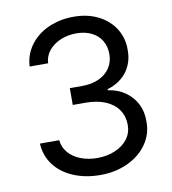

<svg xmlns="http://www.w3.org/2000/svg" viewBox="-82 -788 780 869"><g transform="rotate(-10 308.5 -353.5)"><path d="M186 -13.7C222.8 2 264.3 9.8 310.5 9.8C356.8 9.8 398.8 1 436.5 -16.6C474.3 -34.2 503.9 -58.4 525.4 -89.4C546.9 -120.3 557.3 -154.6 556.6 -192.4C557.3 -222.3 551.6 -249.2 539.6 -272.9C527.5 -296.7 510.4 -316.4 488.3 -332C466.1 -347.7 439.8 -357.7 409.2 -362.3V-367.2C433.9 -374.3 455.4 -385.4 473.6 -400.4C491.9 -415.4 505.9 -433.8 515.6 -455.6C525.4 -477.4 529.9 -501.3 529.3 -527.3C529.9 -561.8 521.5 -593.6 503.9 -622.6C486.3 -651.5 461.1 -674.5 428.2 -691.4C395.3 -708.3 357.1 -716.8 313.5 -716.8C271.8 -716.8 233.4 -709 198.2 -693.4C163.1 -677.7 134.9 -655.6 113.8 -627C92.6 -598.3 81.1 -565.8 79.1 -529.3H164.1C165.4 -552.1 173 -571.8 187 -588.4C201 -605 219.1 -617.8 241.2 -627C263.3 -636.1 287.1 -640.6 312.5 -640.6C339.2 -640.6 362.5 -635.7 382.3 -626C402.2 -616.2 417.5 -602.4 428.2 -584.5C439 -566.6 444.3 -545.9 444.3 -522.5C444.3 -498.4 438.3 -477.2 426.3 -459C414.2 -440.8 397.1 -426.6 375 -416.5C352.9 -406.4 327.5 -401.4 298.8 -401.4H241.2V-324.2H298.8C335.3 -324.2 366.4 -318.7 392.1 -307.6C417.8 -296.5 437.3 -281.1 450.7 -261.2C464 -241.4 470.7 -218.4 470.7 -192.4C470.7 -168.3 463.9 -147 450.2 -128.4C436.5 -109.9 417.3 -95.2 392.6 -84.5C367.8 -73.7 340.2 -68.4 309.6 -68.4C281.6 -68.4 256 -72.9 232.9 -82C209.8 -91.1 191.2 -104 177.2 -120.6C163.2 -137.2 155.3 -156.2 153.3 -177.7H64.5C66.4 -140.6 78 -107.9 99.1 -79.6C120.3 -51.3 149.3 -29.3 186 -13.7Z"/></g></svg>

Font: Pretendard Variable
Style: Regular
Weight: 400
Designer: Base glyphs from Inter by Rasmus Andersson; Hangeul glyphs from Noto Sans CJK(Source Han Sans) by Jang Soo-young and Kan
Foundry: Kil Hyung-jin
Version: Version 1.309;Glyphs 3.2 (3225)